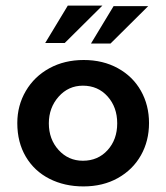

<svg xmlns="http://www.w3.org/2000/svg" viewBox="-20 -657 595 688"><path d="M280 -442Q349 -442 402.5 -412.5Q456 -383 485 -331.5Q514 -280 514 -216Q514 -152 485 -100.5Q456 -49 402.5 -19Q349 11 279 11Q211 11 157 -16.5Q103 -44 72.5 -95.5Q42 -147 42 -216Q42 -279 72.5 -331Q103 -383 157 -412.5Q211 -442 280 -442ZM277 -81Q331 -81 365.5 -119Q400 -157 400 -215Q400 -273 365.5 -311.5Q331 -350 277 -350Q225 -350 190 -310.5Q155 -271 155 -215Q155 -158 190 -119.5Q225 -81 277 -81ZM212 -503H142L223 -637H347ZM376 -501H306L387 -635H511Z"/></svg>

Font: Josefin Sans SemiBold
Style: Regular
Weight: 600
Designer: Santiago Orozco
Foundry: Typemade
Version: Version 2.000